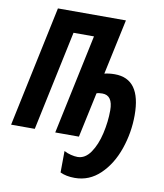

<svg xmlns="http://www.w3.org/2000/svg" viewBox="-101 -795 955 1118"><g transform="rotate(10 376.0 -236.5)"><path d="M331 224 332 97Q350 107 372.5 112.5Q395 118 412 118Q457 118 489 71.5Q521 25 537 -45Q553 -115 553 -182Q553 -271 491 -271Q468 -271 457 -266L400 0H260L385 -590H264L139 0H-1L150 -714H552L482 -387Q510 -394 543 -394Q698 -394 698 -179Q698 -76 664.5 21Q631 118 567 179.5Q503 241 417 241Q366 241 331 224Z"/></g></svg>

Font: Noto Sans Display Ex Bold Cond
Style: Italic
Weight: 800
Width: 3
Italic angle: -12°
Designer: Monotype Design team
Foundry: Monotype Imaging Inc.
Version: Version 1.000